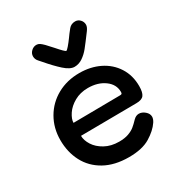

<svg xmlns="http://www.w3.org/2000/svg" viewBox="-180 -891 964 1025"><g transform="rotate(-30 302.0 -378.0)"><path d="M46 -254Q46 -328 80.5 -387.5Q115 -447 175.5 -480.5Q236 -514 312 -514Q381 -514 436 -487Q491 -460 523 -410Q555 -360 555 -294Q555 -255 542.5 -238.5Q530 -222 496 -222L153 -219Q153 -191 172 -161Q191 -131 228 -110.5Q265 -90 315 -90Q349 -90 372.5 -98.5Q396 -107 411 -119Q426 -131 446 -152Q461 -167 479 -167Q498 -167 515.5 -152Q533 -137 533 -118Q533 -104 522 -87Q498 -51 449.5 -21.5Q401 8 319 8Q231 8 169.5 -26.5Q108 -61 77 -120.5Q46 -180 46 -254ZM442 -302Q450 -302 452.5 -305Q455 -308 455 -316Q455 -362 414 -392Q373 -422 312 -422Q265 -422 228.5 -401.5Q192 -381 172.5 -351.5Q153 -322 153 -299ZM473 -720Q473 -706 460 -688Q420 -634 401 -610.5Q382 -587 358.5 -571Q335 -555 308 -555Q281 -555 246.5 -586Q212 -617 171 -665Q164 -672 156 -682Q143 -696 143 -714Q143 -732 157 -745.5Q171 -759 189 -759Q200 -759 209 -753Q218 -747 231 -734Q239 -726 247 -716.5Q255 -707 265 -697Q305 -651 312 -651Q316 -651 329.5 -666.5Q343 -682 359 -704Q369 -719 391 -746Q406 -764 431 -764Q448 -764 460.5 -751Q473 -738 473 -720Z"/></g></svg>

Font: Mali SemiBold
Style: Regular
Weight: 600
Designer: Kitiyaporn Chalermlarp | Katatrad Aksorn Co.,Ltd.
Foundry: Cadson Demak Co.,Ltd.
Version: Version 1.000; ttfautohint (v1.6)